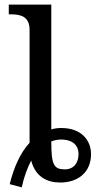

<svg xmlns="http://www.w3.org/2000/svg" viewBox="-20 -780 432 831"><path d="M22 17 74 31C84 -14 98 -53 115 -85C133 -16 182 10 241 10C315 10 374 -32 374 -113C374 -172 333 -226 245 -226C230 -226 216 -224 202 -220V-760H18V-718H26C70 -718 108 -709 108 -650V-162C70 -121 41 -60 22 17ZM261 -47C213 -47 202 -66 202 -168C215 -173 229 -176 244 -176C299 -176 320 -147 320 -113C320 -75 299 -47 261 -47Z"/></svg>

Font: Noto Serif
Style: Regular
Weight: 400
Designer: Monotype Design Team
Foundry: Monotype Imaging Inc.
Version: Version 2.015